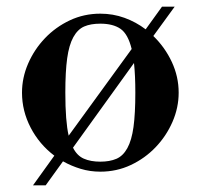

<svg xmlns="http://www.w3.org/2000/svg" viewBox="-20 -503 602 576"><path d="M79 53 143 -36Q98 -70 72 -120Q46 -170 46 -225Q46 -270 64.5 -312.5Q83 -355 115 -388.5Q147 -422 189.5 -442Q232 -462 281 -462Q319 -462 353.5 -449.5Q388 -437 417 -415L466 -483H504L440 -395Q475 -361 495.5 -317Q516 -273 516 -225Q516 -180 497.5 -137.5Q479 -95 447 -61.5Q415 -28 372.5 -8Q330 12 281 12Q250 12 222 3.5Q194 -5 169 -19L117 53ZM176 -225Q176 -139 186 -96L375 -356Q364 -401 341.5 -416.5Q319 -432 281 -432Q252 -432 232.5 -423.5Q213 -415 200 -391.5Q187 -368 181.5 -328Q176 -288 176 -225ZM281 -18Q309 -18 329 -26.5Q349 -35 362 -58.5Q375 -82 380.5 -122Q386 -162 386 -225Q386 -251 385 -273Q384 -295 382 -314L199 -60Q211 -36 231.5 -27Q252 -18 281 -18Z"/></svg>

Font: Libre Bodoni
Style: Regular
Weight: 400
Designer: Pablo Impallari, Rodrigo Fuenzalida
Foundry: Pablo Impallari, Rodrigo Fuenzalida
Version: Version 1.001; ttfautohint (v1.5.65-e2d9)